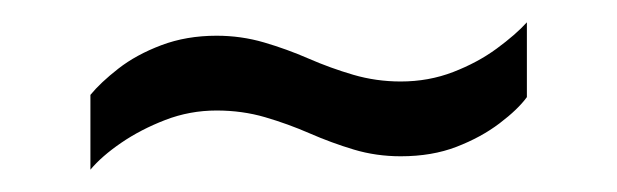

<svg xmlns="http://www.w3.org/2000/svg" viewBox="-20 -388 553 172"><path d="M61 -236V-303Q70 -314 86 -326.5Q102 -339 124.5 -347.5Q147 -356 174 -356Q196 -356 216.5 -350Q237 -344 256.5 -335.5Q276 -327 296.5 -321Q317 -315 339 -315Q364 -315 386 -323.5Q408 -332 425 -344.5Q442 -357 452 -368V-301Q444 -290 427.5 -277.5Q411 -265 389 -256.5Q367 -248 339 -248Q317 -248 297 -254Q277 -260 257.5 -268.5Q238 -277 217.5 -283Q197 -289 174 -289Q150 -289 128 -280.5Q106 -272 88.5 -260Q71 -248 61 -236Z"/></svg>

Font: Archivo Condensed Light
Style: Regular
Weight: 300
Width: 3
Designer: Hector Gatti
Foundry: Omnibus-Type
Version: Version 2.001